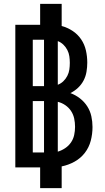

<svg xmlns="http://www.w3.org/2000/svg" viewBox="-20 -863 540 990"><path d="M187 107V0H59V-735H187V-843H298V-729Q328 -721 354.5 -703.5Q381 -686 398.5 -660Q416 -634 423 -603Q430 -572 430 -540Q430 -517 426 -493Q422 -469 411 -448Q400 -427 382.5 -410.5Q365 -394 343 -383Q370 -373 392.5 -355.5Q415 -338 430 -314.5Q445 -291 451 -263.5Q457 -236 457 -208Q457 -172 448 -137.5Q439 -103 417.5 -75Q396 -47 364.5 -29.5Q333 -12 298 -5V107ZM207 -419V-658H149V-419ZM278 -426Q294 -432 306.5 -444Q319 -456 327 -471.5Q335 -487 337.5 -504Q340 -521 340 -539Q340 -556 337.5 -573Q335 -590 327 -605.5Q319 -621 306.5 -633Q294 -645 278 -651ZM149 -77H207V-342H149ZM278 -81Q298 -87 316 -99Q334 -111 346 -128.5Q358 -146 362.5 -167Q367 -188 367 -209Q367 -231 362.5 -252Q358 -273 346.5 -290.5Q335 -308 317 -320.5Q299 -333 278 -338Z"/></svg>

Font: Iosevka Fixed
Style: Bold
Weight: 700
Monospace: yes
Designer: Belleve Invis
Foundry: Belleve Invis
Version: Version 32.3.0